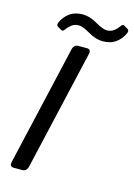

<svg xmlns="http://www.w3.org/2000/svg" viewBox="-129 -933 699 1000"><g transform="rotate(15 220.5 -433.0)"><path d="M82 -769Q70.8 -775.4 77.6 -791Q91.3 -822.8 119.4 -843.8Q147.5 -864.7 190.9 -864.7Q227.5 -864.7 268.6 -840.8Q309.6 -816.9 331.1 -816.9Q354.5 -816.9 370.6 -830.1Q386.7 -843.3 394.5 -855.5Q403.8 -869.6 413.1 -864.3L433.6 -852.1Q444.8 -845.7 438 -830.1Q424.3 -798.3 396.2 -777.3Q368.2 -756.3 324.7 -756.3Q288.1 -756.3 247.1 -780.3Q206.1 -804.2 184.6 -804.2Q161.1 -804.2 145 -791Q128.9 -777.8 121.1 -765.6Q111.8 -751.5 102.5 -756.8ZM48.8 0Q24.4 0 30.8 -26.9L179.7 -673.3Q186 -700.2 210.4 -700.2H255.4Q279.8 -700.2 273.4 -673.3L124.5 -26.9Q118.2 0 93.8 0Z"/></g></svg>

Font: Istok Web
Style: BoldItalic
Weight: 700
Italic angle: -13°
Designer: Andrey V. Panov
Foundry: Andrey V. Panov
Version: Version 1.0.2g